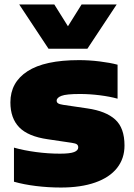

<svg xmlns="http://www.w3.org/2000/svg" viewBox="-20 -828 600 859"><path d="M42.5 -15V-167.5Q86.5 -155 140.8 -147.8Q195 -140.5 248.5 -140.5Q293.5 -140.5 311.8 -147.8Q330 -155 330 -168.5Q330 -177.5 324.2 -182Q318.5 -186.5 301.5 -189L193.5 -205Q106 -217.5 66.2 -258.2Q26.5 -299 26.5 -370Q26.5 -459.5 103 -509.2Q179.5 -559 333.5 -559Q379 -559 425.8 -553.2Q472.5 -547.5 506 -538.5V-386.5Q472 -396 426.2 -401.8Q380.5 -407.5 337.5 -407.5Q276.5 -407.5 255 -399.2Q233.5 -391 233.5 -377.5Q233.5 -370 239.8 -365.8Q246 -361.5 262.5 -359L371 -343Q454 -331 495.5 -293.2Q537 -255.5 537 -177Q537 -118.5 503.5 -76.2Q470 -34 406 -11.5Q342 11 252.5 11Q195.5 11 141 4.2Q86.5 -2.5 42.5 -15ZM345 -808H502L371 -610H197L66 -808H223L284 -710.5Z"/></svg>

Font: Encode Sans Semi Expanded Black
Style: Regular
Weight: 900
Width: 6
Designer: Multiple Designers
Foundry: Impallari Type
Version: Version 2.000